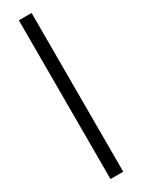

<svg xmlns="http://www.w3.org/2000/svg" viewBox="-263 -814 782 1058"><g transform="rotate(-30 128.5 -285.0)"><path d="M88 -790H169V220H88Z"/></g></svg>

Font: Oak Sans Medium
Style: Regular
Weight: 500
Designer: Erik Kennedy, Walven
Foundry: Erik Kennedy, Walven
Version: Version 1.000